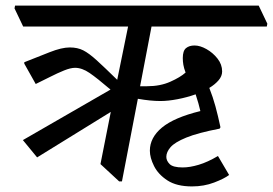

<svg xmlns="http://www.w3.org/2000/svg" viewBox="-20 -640 978 688"><path d="M668 28Q613 28 580 6.5Q547 -15 532 -45Q517 -75 517 -100Q517 -147 560.5 -183Q604 -219 698 -242Q695 -255 691 -269.5Q687 -284 681 -302Q650 -291 616 -284.5Q582 -278 555 -278Q537 -278 517 -280Q497 -282 474 -286L417 10H407L340 -52L377 -239L113 -76L62 -138L376 -319Q328 -360 301 -378.5Q274 -397 249 -397Q233 -397 209.5 -387.5Q186 -378 159.5 -364.5Q133 -351 108 -339L67 -412V-417Q115 -436 158 -453Q201 -470 230 -470Q258 -470 278.5 -459.5Q299 -449 326.5 -424Q354 -399 400 -354L439 -545H63L32 -610L34 -620H907L938 -555L936 -545H523L482 -331H507Q554 -331 590 -347Q626 -363 645 -380Q639 -396 637 -408Q635 -420 635 -432Q635 -458 646.5 -467.5Q658 -477 677 -477Q697 -477 720 -464Q743 -451 759.5 -430Q776 -409 776 -384Q776 -367 763 -352Q750 -337 730 -325Q743 -292 752 -259Q761 -226 770 -184L767 -179Q689 -164 647.5 -147Q606 -130 591 -112.5Q576 -95 576 -78Q576 -64 588 -52Q600 -40 635 -40Q660 -40 692 -49.5Q724 -59 761 -81L801 -13Q784 0 747.5 14Q711 28 668 28Z"/></svg>

Font: Tiro Devanagari Hindi
Style: Italic
Weight: 400
Italic angle: -11°
Designer: Devanagari: John Hudson & Fiona Ross, assisted by Paul Hanslow. Latin: John Hudson with Paul Hanslow, assisted by Kaja S
Foundry: Tiro Typeworks Ltd.
Version: Version 1.52